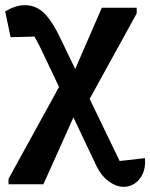

<svg xmlns="http://www.w3.org/2000/svg" viewBox="-34 -521 582 743"><path d="M429 102 527 91Q530 126 518.5 151Q507 176 487.5 189Q468 202 445 202Q415 202 384.5 179Q354 156 333 108L133 -314Q117 -349 100.5 -377.5Q84 -406 66 -429L156 -381L7 -377L-14 -477Q27 -501 62 -501Q107 -501 139 -468Q171 -435 201 -370ZM-1 192V171L203 -200L235 -203L360 -491H495V-469L310 -133L279 -131L134 192Z"/></svg>

Font: Piazzolla 24pt
Style: Bold
Weight: 700
Designer: Juan Pablo del Peral
Foundry: Huerta Tipografica
Version: Version 2.005